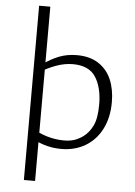

<svg xmlns="http://www.w3.org/2000/svg" viewBox="-63 -812 745 1059"><g transform="rotate(5 310.0 -282.5)"><path d="M172 200H110V-765H172ZM299.5 11.5Q248.5 11.5 201.8 -3.5Q155 -18.5 116.5 -47L128.5 -90.5Q171 -64 217.5 -50.2Q264 -36.5 310.5 -36.5Q342.5 -36.5 367 -44.2Q391.5 -52 416.5 -70Q448 -93 467.8 -133.8Q487.5 -174.5 487.5 -251.5Q487.5 -344.5 450.5 -402.2Q413.5 -460 324.5 -460Q278.5 -460 231.8 -443Q185 -426 139 -397.5L142 -445.5H156.5Q197 -475.5 242.2 -493.5Q287.5 -511.5 342 -511.5Q414 -511.5 462 -480Q510 -448.5 533 -394.2Q556 -340 556 -270Q556 -183.5 523.2 -120Q490.5 -56.5 432.5 -22.5Q374.5 11.5 299.5 11.5Z"/></g></svg>

Font: Monaspace Argon Var
Style: Regular
Weight: 400
Designer: Riley Cran and the Lettermatic Team
Version: Version 1.000 (Monaspace Argon Var)